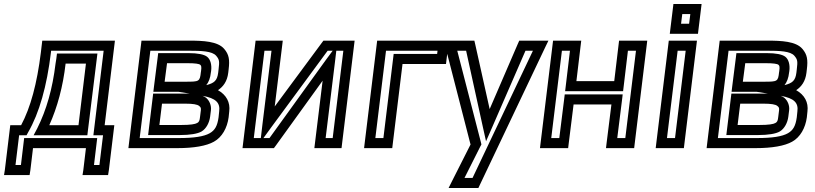

<svg xmlns="http://www.w3.org/2000/svg" viewBox="-49 -711 4048 954"><path d="M154 -450C135 -296 103 -177 56 -89H27H2L-1 -64L-25 134L-29 159H-4H73H98L102 134L115 25H378L365 134L361 159H386H463H488L492 134L516 -64L519 -89H494H471L519 -484L522 -509H497H186H161L158 -484L154 -450ZM204 -450 205 -459H466L418 -64L415 -39H440H463L445 109H418L431 0L434 -25H409H96H71L68 0L55 109H28L46 -39H67H83L91 -54C146 -149 184 -283 204 -450ZM341 -89H196C236 -178 264 -281 277 -395H378L341 -89ZM388 -64 432 -420 435 -445H410H259H234L231 -420L227 -395C212 -270 182 -165 136 -73L118 -39H155H360H385L388 -64Z M1085 -349 1087 -366C1093 -414 1089 -440 1065 -468C1033 -506 960 -509 891 -509H679H654L651 -484L592 0L589 25H614H833C914 25 977 14 1014 -7C1054 -29 1080 -75 1087 -128L1090 -157C1096 -203 1075 -240 1034 -263C1060 -280 1080 -307 1085 -349ZM874 -305H769L781 -397H883C921 -397 940 -394 946 -389C951 -385 953 -379 950 -358L949 -352C944 -306 941 -305 874 -305ZM945 -131C943 -111 940 -105 931 -100C921 -94 897 -90 852 -90H743L756 -196H870C911 -196 931 -192 940 -185C949 -178 950 -174 949 -163L945 -131ZM995 -131 999 -163C1002 -186 992 -211 975 -225C970 -229 964 -232 957 -235C1024 -223 1046 -200 1040 -157L1037 -128C1031 -85 1019 -64 993 -49C965 -33 916 -25 839 -25H645L698 -459H885C953 -459 1005 -457 1025 -434C1041 -415 1042 -407 1037 -366L1035 -349C1030 -310 1015 -298 976 -288C988 -303 996 -323 999 -352L1000 -358C1004 -388 997 -416 980 -429C965 -441 932 -447 889 -447H762H737L734 -422L716 -280L713 -255H738H837L893 -246C888 -246 882 -246 876 -246H737H712L709 -221L690 -65L687 -40H712H846C894 -40 933 -46 953 -58C976 -72 991 -101 995 -131Z M1321 13 1554 -310 1516 0 1513 25H1538H1623H1648L1651 0L1710 -484L1713 -509H1688H1571H1558L1549 -497L1316 -182L1353 -484L1356 -509H1331H1246H1221L1218 -484L1159 0L1156 25H1181H1298H1312L1321 13ZM1622 -459H1657L1604 -25H1569L1615 -400L1622 -459ZM1247 -25H1212L1265 -459H1300L1255 -93L1247 -25ZM1290 -25H1260L1300 -80L1579 -459H1604L1570 -413L1290 -25Z M2170 -418 2178 -484 2181 -509H2156H1850H1825L1822 -484L1763 0L1760 25H1785H1875H1900L1903 0L1951 -393H2142H2167L2170 -418ZM2123 -443H1932H1907L1904 -418L1856 -25H1816L1869 -459H2125L2123 -443Z M2640 -509H2549H2531L2523 -491L2384 -169L2312 -492L2308 -509H2290H2192H2156L2165 -475L2289 7L2197 189L2180 223H2217H2311H2328L2336 206L2660 -476L2676 -509H2640ZM2599 -459 2299 173H2259L2338 16L2343 7L2341 -2L2223 -459H2267L2350 -81L2366 -9L2398 -82L2562 -459H2599Z M3105 0 3164 -484 3167 -509H3142H3052H3027L3024 -484L3003 -308H2815L2836 -484L2839 -509H2814H2724H2699L2696 -484L2637 0L2634 25H2659H2749H2774L2777 0L2801 -192H2989L2965 0L2962 25H2987H3077H3102L3105 0ZM3058 -25H3018L3042 -217L3045 -242H3020H2782H2757L2754 -217L2730 -25H2690L2743 -459H2783L2762 -283L2759 -258H2784H3022H3047L3050 -283L3071 -459H3111L3058 -25Z M3352 0 3411 -484 3414 -509H3389H3299H3274L3271 -484L3212 0L3209 25H3234H3324H3349L3352 0ZM3305 -25H3265L3318 -459H3358L3305 -25ZM3422 -568 3434 -666 3437 -691H3412H3322H3297L3294 -666L3282 -568L3279 -543H3304H3394H3419L3422 -568ZM3375 -593H3335L3341 -641H3381L3375 -593Z M3958 -349 3960 -366C3966 -414 3962 -440 3938 -468C3906 -506 3833 -509 3764 -509H3552H3527L3524 -484L3465 0L3462 25H3487H3706C3787 25 3850 14 3887 -7C3927 -29 3953 -75 3960 -128L3963 -157C3969 -203 3948 -240 3907 -263C3933 -280 3953 -307 3958 -349ZM3747 -305H3642L3654 -397H3756C3794 -397 3813 -394 3819 -389C3824 -385 3826 -379 3823 -358L3822 -352C3817 -306 3814 -305 3747 -305ZM3818 -131C3816 -111 3813 -105 3804 -100C3794 -94 3770 -90 3725 -90H3616L3629 -196H3743C3784 -196 3804 -192 3813 -185C3822 -178 3823 -174 3822 -163L3818 -131ZM3868 -131 3872 -163C3875 -186 3865 -211 3848 -225C3843 -229 3837 -232 3830 -235C3897 -223 3919 -200 3913 -157L3910 -128C3904 -85 3892 -64 3866 -49C3838 -33 3789 -25 3712 -25H3518L3571 -459H3758C3826 -459 3878 -457 3898 -434C3914 -415 3915 -407 3910 -366L3908 -349C3903 -310 3888 -298 3849 -288C3861 -303 3869 -323 3872 -352L3873 -358C3877 -388 3870 -416 3853 -429C3838 -441 3805 -447 3762 -447H3635H3610L3607 -422L3589 -280L3586 -255H3611H3710L3766 -246C3761 -246 3755 -246 3749 -246H3610H3585L3582 -221L3563 -65L3560 -40H3585H3719C3767 -40 3806 -46 3826 -58C3849 -72 3864 -101 3868 -131Z"/></svg>

Font: Gamestation Text Outline
Style: Italic
Weight: 400
Designer: Jonas Hecksher
Foundry: Jonas Hecksher, Playtypeª, e-types AS
Version: Version 1.003